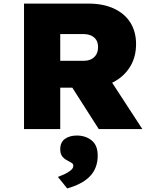

<svg xmlns="http://www.w3.org/2000/svg" viewBox="-20 -720 873 1071"><path d="M114 0V-700H472Q556 -700 616 -672Q676 -644 707.5 -593.5Q739 -543 739 -474Q739 -402 705.5 -347.5Q672 -293 612.5 -262Q553 -231 478 -231H316V0ZM531 0 329 -316 552 -341 774 0ZM316 -381H447Q472 -381 489.5 -390Q507 -399 517 -416Q527 -433 527 -458Q527 -481 517 -497Q507 -513 488.5 -521.5Q470 -530 443 -530H316ZM355 331 303 267Q317 262 337 253Q357 244 373 231.5Q389 219 389 205Q389 195 381.5 190Q374 185 361 178Q338 167 327 152Q316 137 316 113Q316 73 342.5 54.5Q369 36 408 36Q457 36 491 63Q525 90 525 148Q525 184 513.5 213.5Q502 243 479.5 265.5Q457 288 425.5 304Q394 320 355 331Z"/></svg>

Font: Lexend Exa Black
Style: Regular
Weight: 900
Designer: Bonnie Shaver-Troup, Thomas Jockin
Foundry: Lexend
Version: Version 1.007